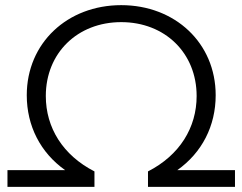

<svg xmlns="http://www.w3.org/2000/svg" viewBox="-20 -726 942 746"><path d="M9 -65V0H347V-60C224 -123 158 -230 158 -353C158 -520 281 -640 451 -640C621 -640 744 -520 744 -353C744 -230 678 -123 555 -60V0H893V-65H669C765 -133 818 -237 818 -356C818 -559 660 -706 451 -706C242 -706 84 -559 84 -356C84 -237 137 -133 233 -65Z"/></svg>

Font: Malon Grotesk
Style: Regular
Weight: 400
Designer: Julieta Ulanovsky
Foundry: Julieta Ulanovsky
Version: Version 7.200